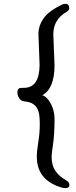

<svg xmlns="http://www.w3.org/2000/svg" viewBox="-20 -805 390 990"><path d="M317.9 165Q311 165 301.8 163.1Q169.9 126 169.9 3.9Q169.9 -27.8 177.5 -72.5Q185.1 -117.2 185.1 -164.1Q185.1 -210 178.2 -231Q164.1 -277.8 106 -282.2Q89.8 -283.2 79.8 -297.6Q69.8 -312 69.8 -330.1Q69.8 -352.1 91.8 -352.1H103Q184.1 -352.1 184.1 -472.2L178.2 -628.9Q178.2 -672.9 205.1 -710.9Q231.9 -749 301.8 -782.2Q311 -785.2 317.9 -785.2Q336.9 -785.2 336.9 -762.2Q336.9 -752 324.2 -744.1Q254.9 -706.1 254.9 -627L261.2 -469.2Q261.2 -348.1 198.2 -314Q223.1 -306.2 242.2 -270Q261.2 -233.9 261.2 -192.9Q261.2 -113.8 253.7 -62.5Q246.1 -11.2 246.1 3.9Q246.1 44.9 264.2 74Q282.2 103 323.2 126Q337.9 134.8 337.9 147.9Q337.9 165 317.9 165Z"/></svg>

Font: LXGW WenKai Screen
Style: Regular
Weight: 400
Designer: LXGW / Fontworks Inc.
Foundry: LXGW / Fontworks Inc.
Version: Version 1.510;January 18,2025